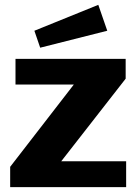

<svg xmlns="http://www.w3.org/2000/svg" viewBox="-20 -773 561 793"><path d="M22 -84 285 -424H44V-530H499V-448L233 -107H501V0H22ZM423 -646 146 -576 122 -646 386 -753Z"/></svg>

Font: Morrison
Style: Bold
Weight: 700
Designer: Pablo Impallari, Rodrigo Fuenzalida (Modified by Dan O. Williams)
Version: Version 0.03;June 6, 2019;FontCreator 11.5.0.2425 64-bit; tt